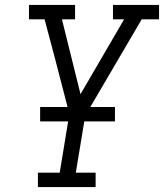

<svg xmlns="http://www.w3.org/2000/svg" viewBox="-20 -755 662 775"><path d="M133 0V-58H221L260 -295L204 -511L160 -677H97V-735H283V-677H230L305 -375L481 -677H436V-735H622V-677H552L324 -288L286 -58H366V0ZM444 -265H142V-323H444Z"/></svg>

Font: Iosevka Etoile Light Oblique
Style: Regular
Weight: 300
Italic angle: -9°
Designer: Belleve Invis
Foundry: Belleve Invis
Version: Version 15.5.2; ttfautohint (v1.8.4)